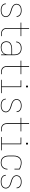

<svg xmlns="http://www.w3.org/2000/svg" viewBox="2108 -2884 783 5040"><g transform="rotate(90 2500.0 -363.5)"><path d="M249 8Q228 8 207.5 6Q187 4 167.5 -2Q148 -8 130 -18.5Q112 -29 98.5 -44.5Q85 -60 77.5 -79.5Q70 -99 70 -120Q70 -121 70 -122Q70 -123 70 -124H89Q89 -123 89 -122Q89 -121 89 -121Q89 -102 96 -85Q103 -68 115.5 -54.5Q128 -41 144 -32.5Q160 -24 177.5 -19Q195 -14 213 -12Q231 -10 249 -10Q267 -10 285.5 -12Q304 -14 321.5 -19Q339 -24 355 -33.5Q371 -43 383 -56.5Q395 -70 402 -87.5Q409 -105 409 -123Q409 -147 397.5 -168.5Q386 -190 368 -205Q350 -220 328 -229Q306 -238 284 -245Q262 -252 239 -259Q216 -266 194 -274Q172 -282 151.5 -293.5Q131 -305 115 -322Q99 -339 89.5 -361Q80 -383 80 -407Q80 -427 86.5 -446.5Q93 -466 105.5 -482Q118 -498 135 -509Q152 -520 171.5 -526.5Q191 -533 211 -535.5Q231 -538 251 -538Q271 -538 291 -536Q311 -534 330 -527.5Q349 -521 366 -510.5Q383 -500 396 -484.5Q409 -469 415.5 -450Q422 -431 422 -411Q422 -410 422 -409Q422 -408 422 -407H403Q403 -407 403 -408Q403 -409 403 -410Q403 -428 396.5 -444.5Q390 -461 378.5 -474.5Q367 -488 352 -497Q337 -506 320.5 -511Q304 -516 286.5 -518Q269 -520 251 -520Q233 -520 215.5 -518Q198 -516 181 -510.5Q164 -505 149 -495.5Q134 -486 122.5 -472.5Q111 -459 105 -442Q99 -425 99 -407Q99 -383 110 -361.5Q121 -340 139 -325Q157 -310 179 -301Q201 -292 223.5 -285Q246 -278 268.5 -271.5Q291 -265 313 -256.5Q335 -248 356 -236.5Q377 -225 393 -208Q409 -191 418.5 -169Q428 -147 428 -123Q428 -103 421 -83Q414 -63 400.5 -47Q387 -31 369 -20Q351 -9 331 -3Q311 3 290.5 5.5Q270 8 249 8Z M869 0Q848 0 827.5 -3.5Q807 -7 788.5 -16Q770 -25 755 -40Q740 -55 730.5 -74Q721 -93 717.5 -113.5Q714 -134 714 -155V-512H572V-530H714V-735H734V-530H928V-512H734V-155Q734 -136 737 -118Q740 -100 748 -83.5Q756 -67 769 -54Q782 -41 798 -32.5Q814 -24 832.5 -21Q851 -18 869 -18H928V0Z M1221 8Q1190 8 1160 0Q1130 -8 1107.5 -28.5Q1085 -49 1074.5 -79Q1064 -109 1064 -139Q1064 -163 1070.5 -186.5Q1077 -210 1092.5 -228Q1108 -246 1129.5 -258Q1151 -270 1173.5 -277Q1196 -284 1220 -286.5Q1244 -289 1268 -289H1409V-355Q1409 -376 1405 -398Q1401 -420 1392 -439.5Q1383 -459 1367.5 -475.5Q1352 -492 1332.5 -502Q1313 -512 1291.5 -516Q1270 -520 1248 -520Q1220 -520 1192 -514Q1164 -508 1140.5 -492Q1117 -476 1103.5 -450Q1090 -424 1089 -395H1070Q1070 -417 1076.5 -437.5Q1083 -458 1096 -475.5Q1109 -493 1126.5 -505.5Q1144 -518 1164 -525.5Q1184 -533 1205.5 -535.5Q1227 -538 1248 -538Q1273 -538 1297 -533.5Q1321 -529 1342.5 -518Q1364 -507 1381.5 -489Q1399 -471 1409.5 -449Q1420 -427 1424 -403Q1428 -379 1428 -355V0H1409V-102Q1398 -75 1378.5 -53Q1359 -31 1333 -17Q1307 -3 1278.5 2.5Q1250 8 1221 8ZM1224 -10Q1248 -10 1271.5 -14Q1295 -18 1316.5 -27.5Q1338 -37 1356.5 -52.5Q1375 -68 1387 -88.5Q1399 -109 1404 -132.5Q1409 -156 1409 -180V-271H1268Q1247 -271 1225.5 -269Q1204 -267 1183.5 -261Q1163 -255 1144 -245Q1125 -235 1110.5 -219.5Q1096 -204 1089.5 -183Q1083 -162 1083 -141Q1083 -113 1092.5 -87Q1102 -61 1122.5 -42.5Q1143 -24 1170 -17Q1197 -10 1224 -10Z M1869 0Q1848 0 1827.5 -3.5Q1807 -7 1788.5 -16Q1770 -25 1755 -40Q1740 -55 1730.5 -74Q1721 -93 1717.5 -113.5Q1714 -134 1714 -155V-512H1572V-530H1714V-735H1734V-530H1928V-512H1734V-155Q1734 -136 1737 -118Q1740 -100 1748 -83.5Q1756 -67 1769 -54Q1782 -41 1798 -32.5Q1814 -24 1832.5 -21Q1851 -18 1869 -18H1928V0Z M2075 0V-18H2247V-512H2089V-530H2267V-18H2425V0ZM2250 -654Q2245 -654 2239.5 -655.5Q2234 -657 2230.5 -660.5Q2227 -664 2225.5 -669.5Q2224 -675 2224 -680Q2224 -685 2225.5 -690.5Q2227 -696 2230.5 -699.5Q2234 -703 2239.5 -705Q2245 -707 2250 -707Q2255 -707 2260.5 -705Q2266 -703 2269.5 -699.5Q2273 -696 2275 -690.5Q2277 -685 2277 -680Q2277 -675 2275 -669.5Q2273 -664 2269.5 -660.5Q2266 -657 2260.5 -655.5Q2255 -654 2250 -654Z M2749 8Q2728 8 2707.5 6Q2687 4 2667.5 -2Q2648 -8 2630 -18.5Q2612 -29 2598.5 -44.5Q2585 -60 2577.5 -79.5Q2570 -99 2570 -120Q2570 -121 2570 -122Q2570 -123 2570 -124H2589Q2589 -123 2589 -122Q2589 -121 2589 -121Q2589 -102 2596 -85Q2603 -68 2615.5 -54.5Q2628 -41 2644 -32.5Q2660 -24 2677.5 -19Q2695 -14 2713 -12Q2731 -10 2749 -10Q2767 -10 2785.5 -12Q2804 -14 2821.5 -19Q2839 -24 2855 -33.5Q2871 -43 2883 -56.5Q2895 -70 2902 -87.5Q2909 -105 2909 -123Q2909 -147 2897.5 -168.5Q2886 -190 2868 -205Q2850 -220 2828 -229Q2806 -238 2784 -245Q2762 -252 2739 -259Q2716 -266 2694 -274Q2672 -282 2651.5 -293.5Q2631 -305 2615 -322Q2599 -339 2589.5 -361Q2580 -383 2580 -407Q2580 -427 2586.5 -446.5Q2593 -466 2605.5 -482Q2618 -498 2635 -509Q2652 -520 2671.5 -526.5Q2691 -533 2711 -535.5Q2731 -538 2751 -538Q2771 -538 2791 -536Q2811 -534 2830 -527.5Q2849 -521 2866 -510.5Q2883 -500 2896 -484.5Q2909 -469 2915.5 -450Q2922 -431 2922 -411Q2922 -410 2922 -409Q2922 -408 2922 -407H2903Q2903 -407 2903 -408Q2903 -409 2903 -410Q2903 -428 2896.5 -444.5Q2890 -461 2878.5 -474.5Q2867 -488 2852 -497Q2837 -506 2820.5 -511Q2804 -516 2786.5 -518Q2769 -520 2751 -520Q2733 -520 2715.5 -518Q2698 -516 2681 -510.5Q2664 -505 2649 -495.5Q2634 -486 2622.5 -472.5Q2611 -459 2605 -442Q2599 -425 2599 -407Q2599 -383 2610 -361.5Q2621 -340 2639 -325Q2657 -310 2679 -301Q2701 -292 2723.5 -285Q2746 -278 2768.5 -271.5Q2791 -265 2813 -256.5Q2835 -248 2856 -236.5Q2877 -225 2893 -208Q2909 -191 2918.5 -169Q2928 -147 2928 -123Q2928 -103 2921 -83Q2914 -63 2900.5 -47Q2887 -31 2869 -20Q2851 -9 2831 -3Q2811 3 2790.5 5.5Q2770 8 2749 8Z M3369 0Q3348 0 3327.5 -3.5Q3307 -7 3288.5 -16Q3270 -25 3255 -40Q3240 -55 3230.5 -74Q3221 -93 3217.5 -113.5Q3214 -134 3214 -155V-512H3072V-530H3214V-735H3234V-530H3428V-512H3234V-155Q3234 -136 3237 -118Q3240 -100 3248 -83.5Q3256 -67 3269 -54Q3282 -41 3298 -32.5Q3314 -24 3332.5 -21Q3351 -18 3369 -18H3428V0Z M3575 0V-18H3747V-512H3589V-530H3767V-18H3925V0ZM3750 -654Q3745 -654 3739.5 -655.5Q3734 -657 3730.5 -660.5Q3727 -664 3725.5 -669.5Q3724 -675 3724 -680Q3724 -685 3725.5 -690.5Q3727 -696 3730.5 -699.5Q3734 -703 3739.5 -705Q3745 -707 3750 -707Q3755 -707 3760.5 -705Q3766 -703 3769.5 -699.5Q3773 -696 3775 -690.5Q3777 -685 3777 -680Q3777 -675 3775 -669.5Q3773 -664 3769.5 -660.5Q3766 -657 3760.5 -655.5Q3755 -654 3750 -654Z M4247 8Q4221 8 4195 2.5Q4169 -3 4147 -17Q4125 -31 4108 -52Q4091 -73 4081 -97Q4071 -121 4067.5 -147.5Q4064 -174 4064 -200V-330Q4064 -356 4067.5 -382Q4071 -408 4081 -432.5Q4091 -457 4108 -477.5Q4125 -498 4147 -512Q4169 -526 4195 -532Q4221 -538 4247 -538Q4294 -538 4340 -524Q4386 -510 4428 -488V-351H4409V-477Q4371 -496 4330.5 -508Q4290 -520 4248 -520Q4224 -520 4200.5 -514.5Q4177 -509 4157 -496Q4137 -483 4122.5 -464Q4108 -445 4099 -423Q4090 -401 4086.5 -377.5Q4083 -354 4083 -330V-200Q4083 -176 4086.5 -152.5Q4090 -129 4098.5 -107Q4107 -85 4122 -65.5Q4137 -46 4157 -33.5Q4177 -21 4200.5 -15.5Q4224 -10 4247 -10Q4269 -10 4290 -13.5Q4311 -17 4330 -26.5Q4349 -36 4364.5 -51Q4380 -66 4390.5 -85Q4401 -104 4406 -125Q4411 -146 4411 -167Q4411 -167 4411 -167.5Q4411 -168 4411 -168H4430Q4430 -168 4430 -167.5Q4430 -167 4430 -167Q4430 -143 4424.5 -119.5Q4419 -96 4407.5 -75Q4396 -54 4378.5 -37.5Q4361 -21 4340 -10.5Q4319 0 4295 4Q4271 8 4247 8Z M4749 8Q4728 8 4707.5 6Q4687 4 4667.5 -2Q4648 -8 4630 -18.5Q4612 -29 4598.5 -44.5Q4585 -60 4577.5 -79.5Q4570 -99 4570 -120Q4570 -121 4570 -122Q4570 -123 4570 -124H4589Q4589 -123 4589 -122Q4589 -121 4589 -121Q4589 -102 4596 -85Q4603 -68 4615.5 -54.5Q4628 -41 4644 -32.5Q4660 -24 4677.5 -19Q4695 -14 4713 -12Q4731 -10 4749 -10Q4767 -10 4785.5 -12Q4804 -14 4821.5 -19Q4839 -24 4855 -33.5Q4871 -43 4883 -56.5Q4895 -70 4902 -87.5Q4909 -105 4909 -123Q4909 -147 4897.5 -168.5Q4886 -190 4868 -205Q4850 -220 4828 -229Q4806 -238 4784 -245Q4762 -252 4739 -259Q4716 -266 4694 -274Q4672 -282 4651.5 -293.5Q4631 -305 4615 -322Q4599 -339 4589.5 -361Q4580 -383 4580 -407Q4580 -427 4586.5 -446.5Q4593 -466 4605.5 -482Q4618 -498 4635 -509Q4652 -520 4671.5 -526.5Q4691 -533 4711 -535.5Q4731 -538 4751 -538Q4771 -538 4791 -536Q4811 -534 4830 -527.5Q4849 -521 4866 -510.5Q4883 -500 4896 -484.5Q4909 -469 4915.5 -450Q4922 -431 4922 -411Q4922 -410 4922 -409Q4922 -408 4922 -407H4903Q4903 -407 4903 -408Q4903 -409 4903 -410Q4903 -428 4896.5 -444.5Q4890 -461 4878.5 -474.5Q4867 -488 4852 -497Q4837 -506 4820.5 -511Q4804 -516 4786.5 -518Q4769 -520 4751 -520Q4733 -520 4715.5 -518Q4698 -516 4681 -510.5Q4664 -505 4649 -495.5Q4634 -486 4622.5 -472.5Q4611 -459 4605 -442Q4599 -425 4599 -407Q4599 -383 4610 -361.5Q4621 -340 4639 -325Q4657 -310 4679 -301Q4701 -292 4723.5 -285Q4746 -278 4768.5 -271.5Q4791 -265 4813 -256.5Q4835 -248 4856 -236.5Q4877 -225 4893 -208Q4909 -191 4918.5 -169Q4928 -147 4928 -123Q4928 -103 4921 -83Q4914 -63 4900.5 -47Q4887 -31 4869 -20Q4851 -9 4831 -3Q4811 3 4790.5 5.5Q4770 8 4749 8Z"/></g></svg>

Font: iosevka_custom_sans_ss08 Thin
Style: Regular
Weight: 100
Designer: Belleve Invis
Foundry: Belleve Invis
Version: Version 10.3.0; ttfautohint (v1.8.3)